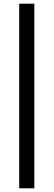

<svg xmlns="http://www.w3.org/2000/svg" viewBox="-20 -770 290 1040"><path d="M84 250V-750H166V250Z"/></svg>

Font: Berkshire Swash
Style: Regular
Weight: 400
Designer: Astigmatic (AOETI)
Foundry: Astigmatic (AOETI)
Version: Version 1.001